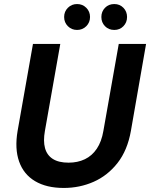

<svg xmlns="http://www.w3.org/2000/svg" viewBox="-20 -917 742 949"><path d="M295 12Q210 12 153.5 -21.5Q97 -55 74.5 -118.5Q52 -182 67 -270L143 -700H278L202 -270Q193 -220 202.5 -185Q212 -150 241 -131.5Q270 -113 319 -113Q364 -113 399.5 -130Q435 -147 458.5 -182Q482 -217 491 -270L567 -700H702L627 -270Q610 -174 561 -111.5Q512 -49 443 -18.5Q374 12 295 12ZM361 -769Q334 -769 315.5 -787.5Q297 -806 297 -833Q297 -860 315.5 -878.5Q334 -897 361 -897Q388 -897 406.5 -878.5Q425 -860 425 -833Q425 -806 406.5 -787.5Q388 -769 361 -769ZM545 -769Q517 -769 499 -787.5Q481 -806 481 -833Q481 -860 499 -878.5Q517 -897 545 -897Q572 -897 590 -878.5Q608 -860 608 -833Q608 -806 590 -787.5Q572 -769 545 -769Z"/></svg>

Font: DM Sans 20pt
Style: Bold Italic
Weight: 700
Italic angle: -10°
Version: Version 4.004;gftools[0.9.30]